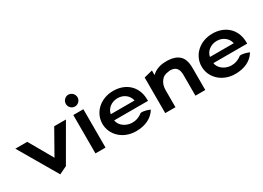

<svg xmlns="http://www.w3.org/2000/svg" viewBox="-16 -1394 2875 2097"><g transform="rotate(-30 1421.5 -345.5)"><path d="M184 -482H34L319 6L417 -41L672 -482H524L355 -183Z M756 -629C756 -588 789 -555 829 -555C869 -555 903 -588 903 -629C903 -670 869 -704 829 -704C789 -704 756 -670 756 -629ZM893 0V-484H766V0Z M1123 -210H1550C1550 -222 1550 -234 1549 -246C1541 -395 1431 -495 1274 -495C1111 -495 993 -382 993 -241C993 -101 1111 13 1274 13C1389 13 1479 -29 1529 -112C1507 -121 1455 -142 1414 -136C1370 -101 1323 -87 1277 -89C1197 -93 1132 -146 1123 -210ZM1425 -287H1125C1135 -349 1194 -402 1276 -402C1353 -402 1412 -353 1425 -287Z M2151 0V-270C2151 -283 2151 -295 2150 -308C2144 -418 2084 -479 1956 -485C1941 -485 1925 -485 1910 -484C1838 -479 1787 -452 1753 -418V-476L1646 -449V0H1775V-216C1775 -264 1789 -301 1811 -328C1829 -355 1860 -371 1904 -375C1910 -377 1916 -378 1923 -378C1997 -378 2027 -338 2027 -260V0Z M2374 -210H2801C2801 -222 2801 -234 2800 -246C2792 -395 2682 -495 2525 -495C2362 -495 2244 -382 2244 -241C2244 -101 2362 13 2525 13C2640 13 2730 -29 2780 -112C2758 -121 2706 -142 2665 -136C2621 -101 2574 -87 2528 -89C2448 -93 2383 -146 2374 -210ZM2676 -287H2376C2386 -349 2445 -402 2527 -402C2604 -402 2663 -353 2676 -287Z"/></g></svg>

Font: Bluebird
Style: Ext
Weight: 400
Designer: Jasper
Foundry: Cannot Into Space Fonts
Version: Version 0.98